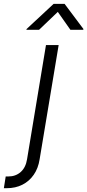

<svg xmlns="http://www.w3.org/2000/svg" viewBox="-111 -782 457 1006"><path d="M129.9 -545.9H196.3L96.7 52.2Q89.4 99.6 65.9 133.5Q42.5 167.5 6.3 185.8Q-29.8 204.1 -76.2 204.1H-90.8L-81.1 142.6H-67.4Q-28.8 142.6 -2.4 119.1Q23.9 95.7 30.8 52.2ZM93.8 -626H27.3L28.3 -629.9L169.9 -761.7H227.5L326.2 -629.9L325.2 -626H257.8L191.9 -719.7Z"/></svg>

Font: Inter Light
Style: Italic
Weight: 300
Italic angle: -9.3988°
Designer: Rasmus Andersson
Foundry: rsms
Version: Version 4.001;git-66647c0bb